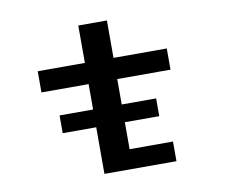

<svg xmlns="http://www.w3.org/2000/svg" viewBox="-75 -760 999 852"><g transform="rotate(-10 425.0 -334.0)"><path d="M178 -290H329V-404.5H116.5V-500H329V-668.5H458V-500H698V-404.5H458V-290H613V-210H458V-88.5H653.5V0H329V-210H178Z"/></g></svg>

Font: League Mono Wide Medium
Style: Regular
Weight: 500
Width: 8
Designer: Tyler Finck
Foundry: The League of Moveable Type / Tyler Finck
Version: Version 2.210